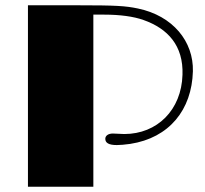

<svg xmlns="http://www.w3.org/2000/svg" viewBox="-20 -711 781 731"><path d="M86.4 0H335.4V-655.3H376.5C436.5 -655.3 488.3 -648.4 526.4 -634.8C619.1 -602.1 678.7 -537.1 674.8 -426.3C670.9 -292.5 578.6 -200.7 453.1 -200.7C446.8 -200.7 437.5 -201.2 430.7 -201.7C424.3 -202.1 417.5 -202.6 409.7 -202.6C392.1 -202.6 380.9 -194.3 380.9 -182.6C380.9 -167 394 -158.7 424.8 -158.7C438 -158.7 454.1 -160.2 475.6 -163.1C624.5 -186 710.4 -293 714.4 -439.5C717.3 -552.7 638.7 -650.9 504.9 -678.7C457.5 -688.5 423.3 -690.9 273.4 -690.9H86.4Z"/></svg>

Font: Limelight
Style: Regular
Weight: 400
Designer: Nicole Fally
Foundry: Nicole Fally
Version: Version 1.002